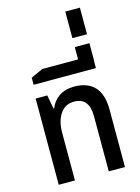

<svg xmlns="http://www.w3.org/2000/svg" viewBox="-146 -1098 862 1179"><g transform="rotate(-15 284.5 -508.5)"><path d="M76 0V-548H150L166 -461H171Q187 -505 226.5 -531.5Q266 -558 324 -558Q407 -558 452 -510.5Q497 -463 497 -363V0H394V-351Q394 -469 298 -469Q241 -469 210 -422.5Q179 -376 179 -303V0Z M86 -633V-678L163 -713H390V-791H483V-678H482V-633Z M390 -848V-1017H483V-848Z"/></g></svg>

Font: Noto Sans Thai SemCond Med
Style: Regular
Weight: 500
Width: 4
Designer: Monotype Design Team
Foundry: Monotype Imaging Inc.
Version: Version 2.002; ttfautohint (v1.8.4.7-5d5b)